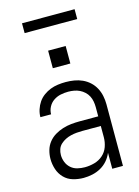

<svg xmlns="http://www.w3.org/2000/svg" viewBox="-134 -977 768 1058"><g transform="rotate(-15 250.0 -447.5)"><path d="M208 8Q178 8 148.5 -0.5Q119 -9 98 -30.5Q77 -52 67.5 -81Q58 -110 58 -140Q58 -165 65 -189.5Q72 -214 87.5 -233.5Q103 -253 124.5 -266Q146 -279 170 -286.5Q194 -294 218.5 -296.5Q243 -299 268 -299H373V-352Q373 -368 370 -384.5Q367 -401 359.5 -415.5Q352 -430 339.5 -441.5Q327 -453 312.5 -460Q298 -467 281.5 -470Q265 -473 248 -473Q226 -473 204.5 -468.5Q183 -464 164.5 -451.5Q146 -439 135.5 -419Q125 -399 125 -377H64Q64 -399 71 -420.5Q78 -442 90.5 -460.5Q103 -479 121.5 -492.5Q140 -506 160.5 -514Q181 -522 203.5 -525Q226 -528 248 -528Q273 -528 297 -524Q321 -520 343 -510Q365 -500 383 -483.5Q401 -467 412.5 -445.5Q424 -424 429 -400Q434 -376 434 -352V0H373V-91Q363 -67 346 -47.5Q329 -28 306.5 -15.5Q284 -3 258.5 2.5Q233 8 208 8ZM230 -47Q257 -47 284.5 -54.5Q312 -62 333 -80.5Q354 -99 363.5 -125.5Q373 -152 373 -180V-244H268Q252 -244 235 -242.5Q218 -241 201.5 -237Q185 -233 170 -225.5Q155 -218 142.5 -206.5Q130 -195 124.5 -179Q119 -163 119 -146Q119 -125 127 -105Q135 -85 151 -71Q167 -57 188 -52Q209 -47 230 -47ZM300 -620H200V-720H300ZM100 -847V-903H400V-847Z"/></g></svg>

Font: Iosevka SS04 Light
Style: Regular
Weight: 300
Monospace: yes
Designer: Belleve Invis
Foundry: Belleve Invis
Version: Version 19.0.0; ttfautohint (v1.8.4)